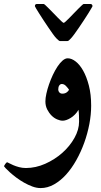

<svg xmlns="http://www.w3.org/2000/svg" viewBox="-69 -643 509 963"><path d="M388.2 -112.8Q388.2 -68.4 379.2 -20.8Q370.1 26.9 353.5 73Q336.9 119.1 313.7 160.4Q290.5 201.7 262.5 232.7Q234.4 263.7 201.9 282Q169.4 300.3 134.8 300.3Q114.7 300.3 93.5 292.5Q72.3 284.7 51.5 272.9Q30.8 261.2 12.7 247.6Q-5.4 233.9 -19 221.7Q-32.7 209.5 -40.8 200.7Q-48.8 191.9 -48.8 190.9Q-48.8 189.5 -46.9 186.3Q-44.9 183.1 -42.5 179.4Q-40 175.8 -37.4 173.3Q-34.7 170.9 -33.7 170.9Q-31.7 170.9 -23.7 175.3Q-15.6 179.7 -2.7 185.3Q10.3 190.9 26.6 195.3Q43 199.7 61 199.7Q109.9 199.7 157.7 178.5Q205.6 157.2 243.4 123.8Q281.2 90.3 304.4 48.8Q327.6 7.3 327.6 -32.7Q327.6 -48.8 327.1 -63.5Q326.7 -78.1 324.7 -92.3Q316.9 -78.6 306.6 -68.4Q296.4 -58.1 285.2 -51.3Q273.9 -44.4 263.7 -41Q253.4 -37.6 245.6 -37.6Q232.9 -37.6 217.5 -44.2Q202.1 -50.8 189.5 -63.5Q176.8 -76.2 167.7 -94.2Q158.7 -112.3 158.7 -134.3Q158.7 -150.9 163.6 -173.3Q168.5 -195.8 176.8 -219.7Q185.1 -243.7 196 -267.1Q207 -290.5 219.5 -309.3Q231.9 -328.1 245.1 -339.4Q258.3 -350.6 270.5 -350.6Q290 -350.6 310.5 -334.7Q331.1 -318.8 348.1 -288.6Q365.2 -258.3 376.7 -214.1Q388.2 -169.9 388.2 -112.8ZM277.3 -192.9Q271.5 -201.7 262 -211.7Q252.4 -221.7 241.2 -221.7Q233.4 -221.7 228.3 -214.4Q223.1 -207 223.1 -193.8Q223.1 -185.5 228.8 -179.4Q234.4 -173.3 243.7 -173.3Q256.3 -173.3 265.1 -179.4Q273.9 -185.5 277.3 -192.9ZM106 -611.8Q106 -623.5 117.2 -623H150.4Q152.3 -623 159.9 -616Q167.5 -608.9 177.7 -598.6Q188 -588.4 200 -575.9Q211.9 -563.5 222.2 -553Q232.4 -542.5 240.2 -535.4Q248 -528.3 250.5 -528.3Q252.9 -528.3 260.7 -535.4Q268.6 -542.5 278.8 -553Q289.1 -563.5 301 -575.9Q313 -588.4 323.2 -598.6Q333.5 -608.9 341.1 -616Q348.6 -623 350.6 -623H383.8Q394.5 -623 395 -611.8Q395 -611.3 388.9 -600.8Q382.8 -590.3 373.3 -575Q363.8 -559.6 351.6 -541.3Q339.4 -522.9 327.4 -505.1Q315.4 -487.3 304.4 -472.4Q293.5 -457.5 286.1 -449.7Q280.8 -444.3 276.9 -440.7Q272.9 -437 268.6 -437H232.4Q228.5 -437 224.4 -440.9Q220.2 -444.8 214.8 -449.7Q207 -457.5 196.3 -472.4Q185.5 -487.3 173.6 -505.1Q161.6 -522.9 149.4 -541.3Q137.2 -559.6 127.7 -575Q118.2 -590.3 112.1 -600.3Q106 -610.4 106 -611.8Z"/></svg>

Font: Accordance
Style: Bold
Weight: 700
Version: Version 1.2 (build January 31, 2020) Miklal Software Solutio